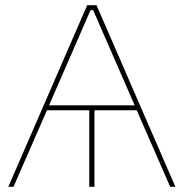

<svg xmlns="http://www.w3.org/2000/svg" viewBox="-20 -720 708 740"><path d="M12 0H32L161 -295H324V0H344V-295H507L636 0H656L352 -700H316ZM169 -314 329 -681H339L499 -314Z"/></svg>

Font: Fixel Display Thin
Style: Regular
Weight: 100
Designer: AlfaBravo + MacPaw
Foundry: Kyrylo Tkachov, Marchela Mozhyna, Serhii Makarenko, Maria Weinstein, Zakhar Kryvoshyya
Version: Version 1.211